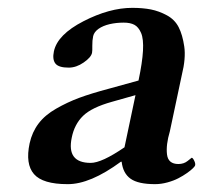

<svg xmlns="http://www.w3.org/2000/svg" viewBox="-20 -464 522 494"><path d="M291 -47.9Q211.9 10.3 153.8 9.8Q89.8 9.8 67.4 -16.1Q44.9 -42 56.2 -95.2Q62.5 -124 79.1 -146Q95.7 -168 124.3 -184.3Q152.8 -200.7 183.6 -212.2Q214.4 -223.6 260.3 -235.8L336.4 -256.8Q346.2 -303.2 347.9 -333.5Q349.6 -363.8 343 -379.2Q336.4 -394.5 325.9 -400.1Q315.4 -405.8 298.3 -405.8Q279.3 -405.8 262.2 -401.9Q245.1 -397.9 233.6 -389.9Q222.2 -381.8 219.7 -371.1Q217.3 -359.9 217.5 -346.4Q217.8 -333 216.8 -328.1Q214.4 -316.4 195.3 -303.2Q176.3 -290 156.7 -290Q130.9 -290 122.6 -300.5Q114.3 -311 118.7 -332Q127.9 -375 194.8 -409.4Q261.7 -443.8 320.3 -443.8Q347.2 -443.8 368.2 -439.7Q389.2 -435.5 409.4 -424.6Q429.7 -413.6 439.7 -394Q449.7 -374.5 454.1 -344.2Q458.5 -314 447.8 -271L417 -126Q406.7 -91.3 409.7 -66.7Q412.6 -42 439 -42Q453.1 -42 462.9 -50Q472.7 -58.1 473.1 -58.1Q476.1 -58.1 479.7 -50.5Q483.4 -43 481.9 -38.1Q481.4 -36.1 476.3 -31Q471.2 -25.9 461.2 -18.8Q451.2 -11.7 439 -5.4Q426.8 1 410.6 5.4Q394.5 9.8 378.9 9.8Q335.4 9.8 315.9 -4.2Q296.4 -18.1 293 -47.9ZM300.3 -85 328.6 -219.2 268.1 -202.1Q215.8 -187.5 193.6 -165.8Q171.4 -144 164.6 -109.9Q150.9 -44.9 213.4 -44.9Q241.7 -44.9 300.3 -85Z"/></svg>

Font: Linux Libertine Slanted
Style: Semibold Slanted
Weight: 600
Designer: Philipp H. Poll
Foundry: Philipp H. Poll
Version: Version 5.1.1